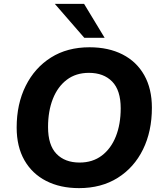

<svg xmlns="http://www.w3.org/2000/svg" viewBox="-20 -960 836 991"><path d="M388 11Q291 11 218.5 -26Q146 -63 106 -133Q66 -203 66 -302Q66 -423 112.5 -516.5Q159 -610 243 -663Q327 -716 442 -716Q540 -716 612.5 -679Q685 -642 724.5 -572Q764 -502 764 -404Q764 -282 718 -188.5Q672 -95 587.5 -42Q503 11 388 11ZM391 -121Q458 -121 505.5 -157Q553 -193 578 -256Q603 -319 603 -401Q603 -494 559 -539Q515 -584 439 -584Q372 -584 325 -548.5Q278 -513 253 -450Q228 -387 228 -304Q228 -211 271.5 -166Q315 -121 391 -121ZM415 -765 263 -940H414L520 -765Z"/></svg>

Font: Nunito Sans ExtraBold
Style: Italic
Weight: 800
Italic angle: -9°
Designer: Vernon Adams
Foundry: Vernon Adams
Version: Version 3.006; ttfautohint (v1.8.3)